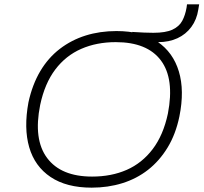

<svg xmlns="http://www.w3.org/2000/svg" viewBox="-20 -856 937 884"><path d="M402 8Q286 8 213 -41Q140 -90 114.5 -178Q89 -266 111 -385Q129 -467 165.5 -528.5Q202 -590 255.5 -631Q309 -672 374.5 -692.5Q440 -713 516 -713Q633 -713 705 -664Q777 -615 803.5 -527Q830 -439 806 -320Q789 -238 751.5 -176.5Q714 -115 661.5 -74Q609 -33 543 -12.5Q477 8 402 8ZM404 -43Q493 -43 563.5 -74Q634 -105 683 -169.5Q732 -234 753 -333Q784 -493 721 -577.5Q658 -662 513 -662Q425 -662 354 -631Q283 -600 234.5 -536Q186 -472 165 -373Q133 -214 197 -128.5Q261 -43 404 -43ZM640 -662 588 -709Q617 -707 643 -706Q669 -705 686 -705Q743 -705 774 -719.5Q805 -734 819 -760Q833 -786 839 -821L841 -836H897L893 -812Q886 -766 861 -732Q836 -698 797 -680Q758 -662 708 -662Z"/></svg>

Font: Nunito Sans 7pt SemiExpanded ExtraLight
Style: Italic
Weight: 250
Width: 6
Italic angle: -9°
Designer: Vernon Adams
Foundry: Vernon Adams
Version: Version 3.101;gftools[0.9.27]